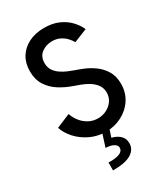

<svg xmlns="http://www.w3.org/2000/svg" viewBox="-230 -831 1020 1167"><g transform="rotate(-30 280.5 -248.0)"><path d="M289.1 7.8Q230.5 7.8 180.7 -15.9Q130.9 -39.6 95.9 -77.6Q61 -115.7 46.9 -158.7L144.5 -199.7Q153.8 -170.4 173.8 -144.8Q193.8 -119.1 222.9 -103Q252 -86.9 287.6 -86.9Q320.3 -86.9 348.1 -101.1Q376 -115.2 393.3 -139.9Q410.6 -164.6 410.6 -196.8Q410.6 -229.5 393.3 -252.7Q376 -275.9 350.1 -291.5Q324.2 -307.1 298.1 -316.7Q272 -326.2 254.4 -332.5Q206.1 -349.1 164.1 -375.7Q122.1 -402.3 96.2 -442.9Q70.3 -483.4 70.3 -541.5Q70.3 -598.1 96.2 -639.9Q122.1 -681.6 168.7 -704.6Q215.3 -727.5 276.4 -727.5Q333.5 -727.5 376 -709Q418.5 -690.4 447.5 -660.2Q476.6 -629.9 492.2 -594.7L398.4 -557.1Q390.1 -572.8 374 -590.6Q357.9 -608.4 333.5 -620.8Q309.1 -633.3 277.3 -633.3Q236.3 -633.3 204.3 -609.9Q172.4 -586.4 172.4 -540Q172.4 -510.3 186.3 -489Q200.2 -467.8 221.9 -452.9Q243.7 -438 267.3 -428Q291 -418 310.5 -411.1Q333 -403.8 366.7 -389.9Q400.4 -376 433.6 -352.1Q466.8 -328.1 489.7 -291Q512.7 -253.9 512.7 -199.7Q512.7 -138.7 481.9 -91.8Q451.2 -44.9 400.1 -18.6Q349.1 7.8 289.1 7.8ZM207 232.4V177.2Q258.8 178.7 285.2 167.5Q311.5 156.2 311.5 132.3Q311.5 115.7 291.3 104Q271 92.3 235.8 91.3L265.1 0H315.4L289.1 80.1L280.8 52.2Q324.2 58.6 350.1 80.6Q376 102.5 376 138.7Q376 182.6 334.5 207.8Q293 232.9 207 232.4Z"/></g></svg>

Font: Reddit Sans Medium
Style: Regular
Weight: 500
Designer: Stephen Hutchings
Foundry: Reddit
Version: Version 1.014